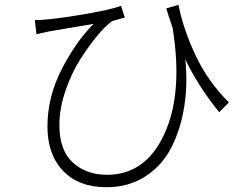

<svg xmlns="http://www.w3.org/2000/svg" viewBox="-20 -742 1040 800"><path d="M933.6 -315.4 893.6 -274.4Q804.7 -383.8 752 -495.1Q762.7 -393.6 748 -299.8Q733.4 -206.1 695.3 -129.9Q657.2 -53.7 586.9 -7.8Q516.6 38.1 423.8 38.1Q307.6 38.1 242.7 -30.3Q177.7 -98.6 177.7 -214.8Q177.7 -337.9 236.8 -453.1Q295.9 -568.4 370.1 -642.6Q348.6 -638.7 185.5 -611.3Q177.7 -609.4 159.7 -605.5Q141.6 -601.6 131.8 -599.6L125 -658.2Q149.4 -658.2 175.8 -661.1Q241.2 -667 344.2 -685.1Q447.3 -703.1 484.4 -717.8L500 -668.9Q494.1 -667 473.6 -661.6Q453.1 -656.2 446.3 -653.3Q420.9 -635.7 386.2 -594.2Q351.6 -552.7 314.9 -495.6Q278.3 -438.5 252.9 -364.3Q227.5 -290 227.5 -221.7Q227.5 -115.2 283.7 -64.5Q339.8 -13.7 425.8 -13.7Q586.9 -13.7 665 -184.1Q743.2 -354.5 699.2 -626Q678.7 -685.5 672.9 -707L723.6 -721.7Q744.1 -618.2 795.9 -509.3Q847.7 -400.4 933.6 -315.4Z"/></svg>

Font: Gen Shin Gothic Light
Style: Regular
Weight: 200
Designer: [Source Han Sans]
Ryoko NISHIZUKA  (kana & ideographs); Paul D. Hunt (Latin, Greek & Cyrillic); Wenlong ZHANG  (bopomofo
Version: Version 1.002.20150607